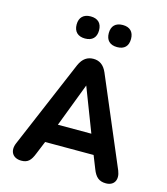

<svg xmlns="http://www.w3.org/2000/svg" viewBox="-132 -1015 978 1125"><g transform="rotate(15 357.5 -453.0)"><path d="M103 8C142 8 160 -10 178 -56L210 -134H504L535 -56C552 -12 574 8 616 8C666 8 688 -31 667 -83L440 -618C422 -660 394 -678 358 -678C322 -678 294 -660 275 -618L48 -83C26 -32 50 8 103 8ZM357 -516 459 -251H256ZM473 -780C517 -780 540 -804 540 -847C540 -890 516 -914 473 -914C429 -914 405 -890 405 -847C405 -804 429 -780 473 -780ZM278 -780C322 -780 346 -804 346 -847C346 -890 322 -914 278 -914C235 -914 210 -890 210 -847C210 -804 235 -780 278 -780Z"/></g></svg>

Font: SN Pro
Style: Bold
Weight: 700
Designer: Tobias Whetton
Foundry: Supernotes
Version: Version 1.003;Glyphs 3.3 (3324)